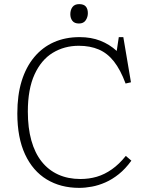

<svg xmlns="http://www.w3.org/2000/svg" viewBox="-20 -897 711 931"><path d="M364 14Q274 14 206.5 -27Q139 -68 101.5 -148.5Q64 -229 64 -347Q64 -436 85 -504Q106 -572 146 -620Q186 -668 241.5 -692.5Q297 -717 366 -717Q422 -717 466.5 -699.5Q511 -682 546 -650L556 -717H578L615 -498L589 -492Q564 -559 532.5 -599Q501 -639 459 -657Q417 -675 362 -675Q292 -675 236 -641Q180 -607 147.5 -536Q115 -465 115 -356Q115 -277 132 -216Q149 -155 182 -113.5Q215 -72 262.5 -50.5Q310 -29 370 -29Q412 -29 449.5 -40Q487 -51 522.5 -76Q558 -101 590 -141L617 -118Q588 -78 556 -52.5Q524 -27 491 -12.5Q458 2 425.5 8Q393 14 364 14ZM363 -783Q341 -783 331 -796Q321 -809 321 -828Q321 -849 331.5 -863Q342 -877 364 -877Q386 -877 396 -865.5Q406 -854 406 -833Q406 -814 395.5 -798.5Q385 -783 363 -783Z"/></svg>

Font: Literata 18pt ExtraLight
Style: Regular
Weight: 250
Designer: Latin by Veronika Burian and Jose Scaglione. Greek by Irene Vlachou. Cyrillic by Vera Evstafieva.
Foundry: TypeTogether
Version: Version 3.103;gftools[0.9.29]